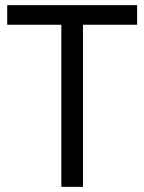

<svg xmlns="http://www.w3.org/2000/svg" viewBox="-20 -725 560 745"><path d="M302 -629H512V-705H8V-629H218V0H302Z"/></svg>

Font: Geom Light
Style: Regular
Weight: 300
Version: Version 1.102